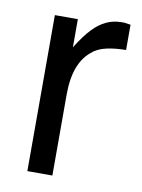

<svg xmlns="http://www.w3.org/2000/svg" viewBox="-67 -587 468 635"><g transform="rotate(10 166.5 -269.5)"><path d="M68.8 -523.9H146V-429.2Q170.9 -470.2 194.8 -495.1Q236.8 -539.1 289.1 -539.1H299.8L320.8 -536.1V-451.2Q249 -450.2 217.8 -429.2Q215.8 -428.2 213.9 -426.8L211.9 -424.8Q152.8 -381.8 152.8 -272V0H68.8Z"/></g></svg>

Font: SolaimanLipi
Style: Normal
Weight: 400
Designer: Solaiman Karim
Foundry: Al Mamun Sumon
Version: Version 2.000